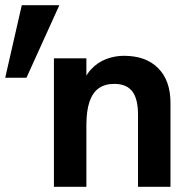

<svg xmlns="http://www.w3.org/2000/svg" viewBox="-24 -717 734 737"><path d="M-4 -418.6 59.6 -697H203.8L77.6 -418.6ZM183 0V-493H307.6V-381.4L287.6 -378.6Q300.4 -423.8 325.6 -450.9Q350.8 -478 383.9 -490.4Q417 -502.8 452 -502.8Q536 -502.8 583.2 -455.3Q630.4 -407.8 630.4 -322V0H505.8V-276Q505.8 -337.8 483.7 -366.4Q461.6 -395 414.6 -395Q379 -395 355.3 -378.4Q331.6 -361.8 319.6 -326.7Q307.6 -291.6 307.6 -236.4V0Z"/></svg>

Font: Hanken Grotesk
Style: Regular
Weight: 400
Designer: Alfredo Marco Pradil
Foundry: Hanken Design Co.
Version: Version 3.013